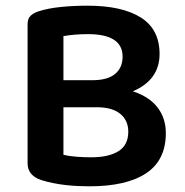

<svg xmlns="http://www.w3.org/2000/svg" viewBox="-20 -641 649 675"><path d="M541 -451Q541 -406 517.5 -373Q494 -340 447 -320Q505 -301 534 -263Q563 -225 563 -173Q563 -78 494 -32Q425 14 294 14Q275 14 253.5 13Q232 12 210 9.5Q188 7 166 2.5Q144 -2 125 -8Q77 -24 77 -67V-556Q77 -575 87 -585Q97 -595 115 -601Q149 -612 194 -616.5Q239 -621 288 -621Q409 -621 475 -579.5Q541 -538 541 -451ZM431 -178Q431 -218 402.5 -241Q374 -264 320 -264H203V-97Q222 -92 248.5 -90Q275 -88 301 -88Q362 -88 396.5 -109.5Q431 -131 431 -178ZM203 -359H304Q358 -359 384.5 -381Q411 -403 411 -442Q411 -521 289 -521Q264 -521 241.5 -519Q219 -517 203 -514Z"/></svg>

Font: Baloo Tammudu 2 SemiBold
Style: Regular
Weight: 600
Designer: Maithili Shingre, Omkar Shende and Ek Type
Foundry: Ek Type
Version: Version 1.640;hotconv 1.0.111;makeotfexe 2.5.65597; ttfautoh